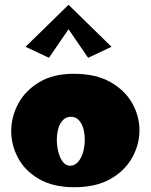

<svg xmlns="http://www.w3.org/2000/svg" viewBox="-20 -772 631 804"><path d="M291 12Q203 12 144 -22Q85 -56 56 -110Q27 -164 27 -223Q27 -283 56.5 -338Q86 -393 144.5 -428Q203 -463 289 -463Q381 -463 442 -428.5Q503 -394 533.5 -340Q564 -286 564 -226Q564 -167 533.5 -112Q503 -57 442.5 -22.5Q382 12 291 12ZM273 -78Q293 -78 307 -94Q321 -110 328 -135.5Q335 -161 335 -187Q335 -212 329 -233.5Q323 -255 310 -269Q297 -283 277 -283Q257 -283 243.5 -269Q230 -255 224 -233Q218 -211 218 -186Q218 -160 224.5 -135Q231 -110 243.5 -94Q256 -78 273 -78ZM185 -530 87 -576 267 -752 281 -670ZM349 -530 253 -670 267 -752 447 -576Z"/></svg>

Font: Marhey Light
Style: Bold
Weight: 700
Version: Version 1.000